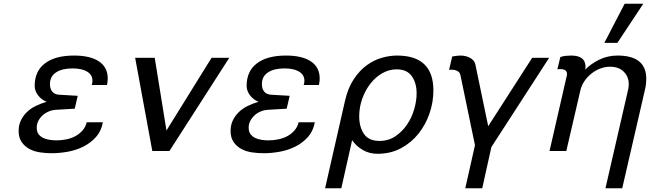

<svg xmlns="http://www.w3.org/2000/svg" viewBox="-20 -810 3487 1030"><path d="M166 -349Q166 -428 221 -470Q276 -512 377 -512Q464 -512 511 -480.5Q558 -449 558 -389Q558 -381 557 -372.5Q556 -364 554 -354H472Q474 -359 475 -364.5Q476 -370 476 -377Q476 -408 448 -425.5Q420 -443 369 -443Q313 -443 280.5 -421.5Q248 -400 248 -359Q248 -334 260 -319Q272 -304 295 -302L397 -296L381 -227L281 -221Q261 -220 242.5 -212.5Q224 -205 209.5 -192Q195 -179 186 -162Q177 -145 177 -125Q177 -103 187.5 -89.5Q198 -76 214 -69Q230 -62 248.5 -59.5Q267 -57 282 -57Q310 -57 336.5 -62.5Q363 -68 385 -80Q407 -92 423 -110.5Q439 -129 445 -154H532Q523 -106 494.5 -74.5Q466 -43 427 -23.5Q388 -4 343.5 4Q299 12 257 12Q227 12 195.5 7.5Q164 3 138.5 -10.5Q113 -24 96.5 -47.5Q80 -71 80 -108Q80 -139 92 -164Q104 -189 124 -208.5Q144 -228 171.5 -241.5Q199 -255 230 -264Q202 -275 184 -299Q166 -323 166 -349Z M889 0H797L705 -500H810L873 -110L1115 -500H1210Z M1303 -349Q1303 -428 1358 -470Q1413 -512 1514 -512Q1601 -512 1648 -480.5Q1695 -449 1695 -389Q1695 -381 1694 -372.5Q1693 -364 1691 -354H1609Q1611 -359 1612 -364.5Q1613 -370 1613 -377Q1613 -408 1585 -425.5Q1557 -443 1506 -443Q1450 -443 1417.5 -421.5Q1385 -400 1385 -359Q1385 -334 1397 -319Q1409 -304 1432 -302L1534 -296L1518 -227L1418 -221Q1398 -220 1379.5 -212.5Q1361 -205 1346.5 -192Q1332 -179 1323 -162Q1314 -145 1314 -125Q1314 -103 1324.5 -89.5Q1335 -76 1351 -69Q1367 -62 1385.5 -59.5Q1404 -57 1419 -57Q1447 -57 1473.5 -62.5Q1500 -68 1522 -80Q1544 -92 1560 -110.5Q1576 -129 1582 -154H1669Q1660 -106 1631.5 -74.5Q1603 -43 1564 -23.5Q1525 -4 1480.5 4Q1436 12 1394 12Q1364 12 1332.5 7.5Q1301 3 1275.5 -10.5Q1250 -24 1233.5 -47.5Q1217 -71 1217 -108Q1217 -139 1229 -164Q1241 -189 1261 -208.5Q1281 -228 1308.5 -241.5Q1336 -255 1367 -264Q1339 -275 1321 -299Q1303 -323 1303 -349Z M1831 -270Q1847 -339 1878 -385.5Q1909 -432 1947.5 -460Q1986 -488 2028.5 -500Q2071 -512 2110 -512Q2207 -512 2256 -465.5Q2305 -419 2305 -324Q2305 -263 2284.5 -202.5Q2264 -142 2225.5 -93.5Q2187 -45 2131.5 -15Q2076 15 2005 15Q1961 15 1926 -5.5Q1891 -26 1869 -58L1811 200H1724ZM1907 -186Q1907 -129 1932.5 -91.5Q1958 -54 2016 -54Q2064 -54 2101 -79Q2138 -104 2163.5 -141.5Q2189 -179 2202 -224Q2215 -269 2215 -309Q2215 -365 2189 -401.5Q2163 -438 2108 -438Q2067 -438 2030.5 -417Q1994 -396 1966.5 -360.5Q1939 -325 1923 -279.5Q1907 -234 1907 -186Z M2528 -31 2450 -407Q2445 -433 2408 -436Q2403 -436 2398.5 -436Q2394 -436 2389 -435L2406 -507Q2420 -509 2430 -510.5Q2440 -512 2450 -512Q2479 -512 2502 -499.5Q2525 -487 2530 -465L2599 -133L2835 -500H2926L2616 -21L2567 200H2476Z M3022 -410Q3022 -426 3013 -432.5Q3004 -439 2990 -439H2984Q2982 -439 2978.5 -439Q2975 -439 2970 -438L2986 -504Q3000 -509 3015.5 -510.5Q3031 -512 3044 -512Q3121 -512 3121 -452Q3121 -451 3121 -446.5Q3121 -442 3119 -436Q3150 -468 3195 -490Q3240 -512 3293 -512Q3447 -512 3447 -387Q3447 -375 3445.5 -360.5Q3444 -346 3440 -329L3318 200H3228L3350 -331Q3353 -345 3353 -358Q3353 -399 3326 -425.5Q3299 -452 3253 -452Q3226 -452 3200.5 -442.5Q3175 -433 3153 -415.5Q3131 -398 3115 -374.5Q3099 -351 3093 -323L3018 0H2928ZM3292 -580H3222L3331 -790H3431Z"/></svg>

Font: Perun
Style: Italic
Weight: 400
Italic angle: -12°
Foundry: Copyright (c) Stefan Peev, Context Ltd, 2016
Version: Version 1.027